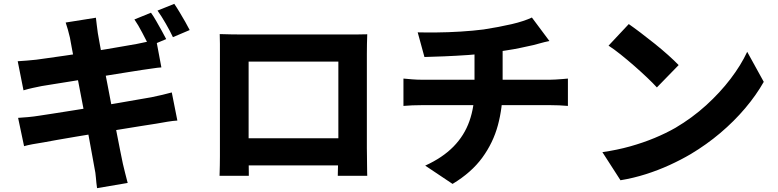

<svg xmlns="http://www.w3.org/2000/svg" viewBox="-20 -893 4040 997"><path d="M764 -827Q777 -809 791.5 -783.5Q806 -758 820 -733Q834 -708 843 -690L755 -653Q739 -684 718.5 -723.5Q698 -763 678 -792ZM885 -873Q898 -854 913 -829Q928 -804 942 -779.5Q956 -755 965 -737L878 -700Q863 -732 840.5 -771Q818 -810 798 -838ZM343 -698Q338 -720 332.5 -739Q327 -758 321 -776L478 -801Q480 -786 482.5 -763Q485 -740 488 -721Q491 -706 497.5 -667.5Q504 -629 514.5 -575.5Q525 -522 537 -460Q549 -398 561 -334.5Q573 -271 584 -213.5Q595 -156 604 -111.5Q613 -67 618 -43Q623 -22 629.5 4.5Q636 31 643 57L484 84Q480 56 478 29.5Q476 3 471 -19Q467 -40 459.5 -82.5Q452 -125 441.5 -181Q431 -237 419 -299.5Q407 -362 395 -424.5Q383 -487 372.5 -542Q362 -597 354 -638Q346 -679 343 -698ZM72 -575Q97 -577 120.5 -578.5Q144 -580 168 -583Q189 -586 229 -591.5Q269 -597 320.5 -604.5Q372 -612 427.5 -620.5Q483 -629 535 -638Q587 -647 628 -654Q669 -661 691 -665Q716 -670 743.5 -676Q771 -682 791 -687L818 -543Q800 -542 771.5 -537.5Q743 -533 719 -530Q693 -526 649 -519Q605 -512 552 -503.5Q499 -495 444 -486Q389 -477 339 -469Q289 -461 251.5 -455Q214 -449 196 -446Q172 -441 150.5 -436.5Q129 -432 102 -424ZM74 -281Q95 -282 126.5 -285Q158 -288 182 -292Q209 -296 254 -303Q299 -310 355.5 -319Q412 -328 471.5 -337.5Q531 -347 587.5 -357Q644 -367 691 -375Q738 -383 766 -388Q795 -394 823 -400.5Q851 -407 872 -413L901 -267Q880 -266 850 -261Q820 -256 792 -251Q760 -246 712 -238.5Q664 -231 607 -221.5Q550 -212 490.5 -202.5Q431 -193 375.5 -183.5Q320 -174 276.5 -166.5Q233 -159 208 -154Q175 -149 148.5 -144Q122 -139 105 -134Z M1121 -716Q1151 -715 1180.5 -714.5Q1210 -714 1231 -714Q1248 -714 1282 -714Q1316 -714 1361 -714Q1406 -714 1457 -714Q1508 -714 1559 -714Q1610 -714 1655 -714Q1700 -714 1734 -714Q1768 -714 1785 -714Q1804 -714 1831 -714Q1858 -714 1887 -715Q1886 -692 1885.5 -664.5Q1885 -637 1885 -613Q1885 -599 1885 -569.5Q1885 -540 1885 -499.5Q1885 -459 1885 -414Q1885 -369 1885 -323.5Q1885 -278 1885 -238Q1885 -198 1885 -168Q1885 -138 1885 -124Q1885 -109 1885.5 -85Q1886 -61 1886 -37.5Q1886 -14 1886.5 2.5Q1887 19 1887 20H1734Q1734 19 1734.5 -5Q1735 -29 1736 -61.5Q1737 -94 1737 -124Q1737 -137 1737 -168Q1737 -199 1737 -240.5Q1737 -282 1737 -327.5Q1737 -373 1737 -416.5Q1737 -460 1737 -495.5Q1737 -531 1737 -552Q1737 -573 1737 -573H1271Q1271 -573 1271 -552Q1271 -531 1271 -495.5Q1271 -460 1271 -416.5Q1271 -373 1271 -327.5Q1271 -282 1271 -241Q1271 -200 1271 -169Q1271 -138 1271 -124Q1271 -104 1271 -79.5Q1271 -55 1271.5 -33Q1272 -11 1272 4Q1272 19 1272 20H1120Q1120 19 1120.5 4Q1121 -11 1121.5 -34.5Q1122 -58 1122 -82Q1122 -106 1122 -126Q1122 -139 1122 -169Q1122 -199 1122 -239.5Q1122 -280 1122 -325Q1122 -370 1122 -415.5Q1122 -461 1122 -500.5Q1122 -540 1122 -569.5Q1122 -599 1122 -613Q1122 -636 1122 -665Q1122 -694 1121 -716ZM1791 -175V-34H1195V-175Z M2149 -725Q2188 -724 2247 -724.5Q2306 -725 2371.5 -729Q2437 -733 2491 -740Q2530 -746 2567 -753Q2604 -760 2636.5 -767.5Q2669 -775 2696 -784Q2723 -793 2742 -802L2833 -680Q2804 -674 2783.5 -668Q2763 -662 2750 -659Q2718 -652 2683 -644.5Q2648 -637 2610.5 -631.5Q2573 -626 2535 -620Q2478 -612 2413 -607.5Q2348 -603 2287.5 -600.5Q2227 -598 2184 -597ZM2188 -33Q2278 -74 2334.5 -131.5Q2391 -189 2417.5 -264Q2444 -339 2444 -430Q2444 -430 2444 -450.5Q2444 -471 2444 -515Q2444 -559 2444 -631L2590 -647Q2590 -620 2590 -591Q2590 -562 2590 -533.5Q2590 -505 2590 -482.5Q2590 -460 2590 -446.5Q2590 -433 2590 -433Q2590 -334 2565.5 -243Q2541 -152 2484.5 -74.5Q2428 3 2330 62ZM2075 -485Q2097 -483 2121 -481Q2145 -479 2169 -479Q2182 -479 2221 -479Q2260 -479 2316 -479Q2372 -479 2435.5 -479Q2499 -479 2563.5 -479Q2628 -479 2684.5 -479Q2741 -479 2781 -479Q2821 -479 2836 -479Q2847 -479 2864.5 -480Q2882 -481 2900.5 -482.5Q2919 -484 2929 -485V-343Q2908 -345 2884 -346Q2860 -347 2838 -347Q2825 -347 2785 -347Q2745 -347 2688.5 -347Q2632 -347 2567 -347Q2502 -347 2437.5 -347Q2373 -347 2316.5 -347Q2260 -347 2221 -347Q2182 -347 2170 -347Q2147 -347 2121 -346Q2095 -345 2075 -343Z M3245 -768Q3271 -750 3306 -723.5Q3341 -697 3378.5 -667Q3416 -637 3449 -607.5Q3482 -578 3504 -555L3391 -439Q3371 -461 3340.5 -490Q3310 -519 3274 -550.5Q3238 -582 3203 -610Q3168 -638 3140 -656ZM3108 -103Q3185 -114 3252.5 -133Q3320 -152 3379 -176.5Q3438 -201 3487 -229Q3575 -281 3647 -346.5Q3719 -412 3773.5 -483.5Q3828 -555 3860 -624L3946 -468Q3907 -399 3849.5 -331Q3792 -263 3720.5 -202.5Q3649 -142 3567 -93Q3516 -63 3457 -36Q3398 -9 3333.5 11.5Q3269 32 3202 43Z"/></svg>

Font: Noto Sans KR ExtraBold
Style: Regular
Weight: 800
Designer: Ryoko NISHIZUKA  (kana, bopomofo & ideographs); Paul D. Hunt (Latin, Greek & Cyrillic); Sandoll Communications , Soo-you
Foundry: Adobe
Version: Version 2.004-H2;hotconv 1.0.118;makeotfexe 2.5.65603